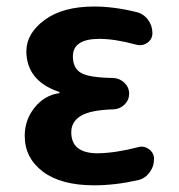

<svg xmlns="http://www.w3.org/2000/svg" viewBox="-20 -550 540 580"><path d="M397.5 -105.5Q415 -110.4 430.2 -99.1Q445.3 -87.9 445.3 -70.3Q445.3 -46.9 431.6 -28.8Q418 -10.7 397.5 -5.9Q328.1 9.8 264.6 9.8Q164.1 9.8 109.4 -31.7Q54.7 -73.2 54.7 -139.6Q54.7 -188.5 85 -225.6Q115.2 -262.7 159.2 -268.6Q160.2 -268.6 160.2 -269.5Q160.2 -271.5 158.2 -272.5Q60.5 -305.7 59.6 -394.5Q59.6 -449.2 114.7 -489.7Q169.9 -530.3 264.6 -530.3Q324.2 -530.3 391.6 -513.7Q413.1 -508.8 426.8 -490.7Q440.4 -472.7 440.4 -450.2Q440.4 -431.6 425.3 -420.9Q410.2 -410.2 391.6 -415Q327.1 -432.6 280.3 -432.6Q200.2 -432.6 200.2 -379.9Q200.2 -343.8 225.1 -329.6Q250 -315.4 322.3 -314.5Q341.8 -313.5 356 -299.8Q370.1 -286.1 370.1 -267.1Q370.1 -248 356.4 -234.4Q342.8 -220.7 323.2 -219.7Q253.9 -217.8 224.6 -200.2Q195.3 -182.6 195.3 -150.4Q195.3 -86.9 275.4 -86.9Q330.1 -87.9 397.5 -105.5Z"/></svg>

Font: Rounded Mgen+ 1mn bold
Style: Bold
Weight: 700
Designer: [Source Han Sans]
Ryoko NISHIZUKA  (kana & ideographs); Paul D. Hunt (Latin, Greek & Cyrillic); Wenlong ZHANG  (bopomofo
Version: Version 1.059.20150602